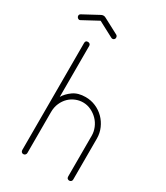

<svg xmlns="http://www.w3.org/2000/svg" viewBox="-271 -1044 983 1138"><g transform="rotate(30 220.0 -474.5)"><path d="M104 -18Q104 -11 99 -5.5Q94 0 86 0Q78 0 73.5 -5.5Q69 -11 69 -18V-751Q69 -768 86 -768Q94 -768 99 -763.5Q104 -759 104 -751V-402Q121 -431 154 -454.5Q187 -478 238 -478Q275 -478 307.5 -464Q340 -450 364.5 -425.5Q389 -401 403.5 -368Q418 -335 418 -298V-18Q418 -9 412.5 -4.5Q407 0 400 0Q394 0 388.5 -4.5Q383 -9 383 -18V-298Q383 -325 372 -351.5Q361 -378 341.5 -398Q322 -418 296 -430.5Q270 -443 241 -443Q215 -443 190.5 -433Q166 -423 147 -404.5Q128 -386 116 -359Q104 -332 104 -298ZM-16 -858Q-18 -857 -20 -856Q-22 -855 -24 -855Q-31 -855 -36.5 -860.5Q-42 -866 -42 -874Q-42 -883 -33 -888L71 -944Q79 -949 88 -949Q97 -949 105 -944L209 -889Q218 -884 218 -872Q218 -865 213 -860.5Q208 -856 201 -856Q199 -856 196.5 -857Q194 -858 192 -859L88 -914Z"/></g></svg>

Font: AkaAcidDosis
Style: ExtraLight
Weight: 250
Designer: Edgar Tolentino, Pablo Impallari, Igino Marini, Aka-Acid
Foundry: Edgar Tolentino, Pablo Impallari, Igino Marini, Aka-Acid
Version: Version 1.007